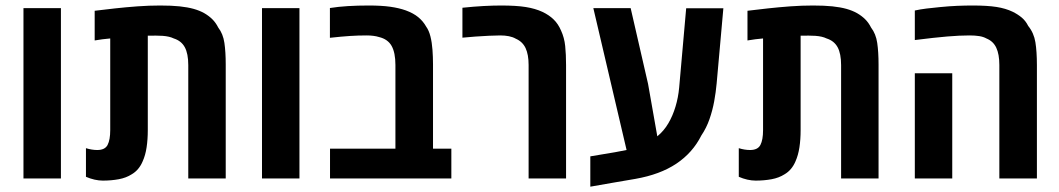

<svg xmlns="http://www.w3.org/2000/svg" viewBox="-20 -661 3923 711"><path d="M66.9 0V-630.9H205.6V0Z M360.8 7.8Q346.2 7.8 330.1 4.2Q314 0.5 298.3 -6.3V-112.3Q319.8 -105.5 340.3 -105.5Q368.7 -105.5 378.4 -124.3Q388.2 -143.1 388.2 -179.2V-518.6Q374 -517.6 359.6 -515.6Q345.2 -513.7 330.6 -511.2V-621.1Q365.7 -625.5 406 -629.9Q446.3 -634.3 489 -637.5Q531.7 -640.6 573.2 -640.6Q615.2 -640.6 645 -637.5Q674.8 -634.3 696.8 -628.2Q718.8 -622.1 736.3 -612.3Q753.9 -602.1 766.6 -589.4Q779.3 -576.7 788.1 -559.1Q806.2 -535.6 811 -502Q815.9 -468.3 815.9 -422.9V0H677.2V-419.9Q677.2 -462.4 664.3 -486.1Q651.4 -509.8 623.5 -518.6Q607.9 -526.4 582 -528.3Q570.8 -528.8 557.1 -529.1Q543.5 -529.3 527.3 -528.8V-179.2Q527.3 -144.5 522.9 -115.5Q518.6 -86.4 508.3 -63.5Q494.6 -31.2 467.8 -15.6Q447.3 -2.4 419.7 2.7Q392.1 7.8 360.8 7.8Z M950.2 0V-630.9H1088.9V0Z M1202.1 0V-110.4H1444.3V-420.4Q1444.3 -465.8 1430.2 -491Q1416 -516.1 1383.3 -523.9Q1374 -526.9 1362.3 -528.3Q1350.6 -529.8 1338.4 -529.8Q1305.7 -529.8 1275.9 -527.8Q1246.1 -525.9 1201.7 -521V-631.3Q1232.4 -636.2 1268.1 -638.4Q1303.7 -640.6 1345.7 -640.6Q1392.6 -640.6 1425.3 -636Q1458 -631.3 1482.4 -622.6Q1510.7 -612.3 1528.8 -597.4Q1546.9 -582.5 1558.1 -562.5Q1568.4 -548.3 1574 -525.9Q1579.6 -503.4 1581.5 -476.8Q1583.5 -450.2 1583.5 -422.9V-110.4H1651.4V0Z M1937.5 0V-420.4Q1937.5 -459 1926.3 -482.9Q1915 -506.8 1890.1 -517.6Q1879.4 -523.9 1864.5 -526.9Q1849.6 -529.8 1832.5 -529.8Q1815.4 -529.8 1791 -528.6Q1766.6 -527.3 1740.7 -525.6Q1714.8 -523.9 1692.4 -521.5V-632.3Q1734.4 -636.7 1770.5 -638.7Q1806.6 -640.6 1835.9 -640.6Q1891.6 -640.6 1926.8 -635Q1961.9 -629.4 1988.3 -617.2Q2013.2 -605.5 2030 -589.1Q2046.9 -572.8 2057.6 -547.9Q2069.8 -521.5 2073 -490.5Q2076.2 -459.5 2076.2 -419.9V0Z M2166 30.3V-82L2256.8 -97.2Q2267.6 -99.6 2278.3 -101.3Q2289.1 -103 2300.3 -105.5L2177.2 -630.9H2315.4L2379.9 -350.1L2414.1 -156.2Q2438.5 -176.3 2454.8 -204.1Q2471.2 -231.9 2481.4 -265.9Q2491.7 -299.8 2495.1 -337.4L2521 -630.4H2658.7L2633.8 -351.6Q2630.9 -319.8 2624.8 -286.1Q2618.7 -252.4 2607.4 -220Q2596.2 -187.5 2577.1 -159.2Q2544.9 -95.2 2484.6 -54.9Q2424.3 -14.6 2332.5 1.5Q2290 8.8 2248.3 15.9Q2206.5 22.9 2166 30.3Z M2778.3 7.8Q2763.7 7.8 2747.6 4.2Q2731.4 0.5 2715.8 -6.3V-112.3Q2737.3 -105.5 2757.8 -105.5Q2786.1 -105.5 2795.9 -124.3Q2805.7 -143.1 2805.7 -179.2V-518.6Q2791.5 -517.6 2777.1 -515.6Q2762.7 -513.7 2748 -511.2V-621.1Q2783.2 -625.5 2823.5 -629.9Q2863.8 -634.3 2906.5 -637.5Q2949.2 -640.6 2990.7 -640.6Q3032.7 -640.6 3062.5 -637.5Q3092.3 -634.3 3114.3 -628.2Q3136.2 -622.1 3153.8 -612.3Q3171.4 -602.1 3184.1 -589.4Q3196.8 -576.7 3205.6 -559.1Q3223.6 -535.6 3228.5 -502Q3233.4 -468.3 3233.4 -422.9V0H3094.7V-419.9Q3094.7 -462.4 3081.8 -486.1Q3068.8 -509.8 3041 -518.6Q3025.4 -526.4 2999.5 -528.3Q2988.3 -528.8 2974.6 -529.1Q2960.9 -529.3 2944.8 -528.8V-179.2Q2944.8 -144.5 2940.4 -115.5Q2936 -86.4 2925.8 -63.5Q2912.1 -31.2 2885.3 -15.6Q2864.7 -2.4 2837.2 2.7Q2809.6 7.8 2778.3 7.8Z M3680.7 0V-420.4Q3680.7 -460 3669.4 -484.1Q3658.2 -508.3 3632.8 -518.6Q3621.6 -524.9 3606.2 -527.3Q3590.8 -529.8 3570.3 -529.8Q3534.2 -529.8 3487.8 -525.9Q3441.4 -522 3367.7 -512.7V-622.1Q3387.7 -626.5 3411.1 -629.4Q3434.6 -632.3 3461.4 -634.8Q3495.6 -638.2 3525.1 -639.4Q3554.7 -640.6 3582 -640.6Q3635.7 -640.6 3669.9 -635.3Q3704.1 -629.9 3729.5 -617.7Q3749.5 -607.9 3763.9 -595.7Q3778.3 -583.5 3787.6 -564.9Q3808.6 -539.1 3814.2 -504.6Q3819.8 -470.2 3819.8 -419.9V0ZM3367.7 0V-389.6H3506.3V0Z"/></svg>

Font: Open Sans SemiCondensed
Style: Bold
Weight: 700
Width: 4
Designer: Monotype Design Team
Foundry: Monotype Imaging Inc.
Version: Version 3.003